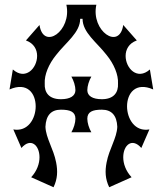

<svg xmlns="http://www.w3.org/2000/svg" viewBox="-20 -765 684 807"><path d="M514 -318C514 -372 549 -422 624 -389L610 -473C557 -426 508 -478 508 -530C508 -556 521 -583 555 -595L498 -660C482 -552 361 -635 385 -745H259C283 -635 162 -552 146 -660L89 -595C123 -583 136 -556 136 -530C136 -478 87 -426 34 -473L20 -389C95 -422 130 -372 130 -318C130 -266 97 -210 36 -221L70 -143C109 -188 146 -155 146 -104C146 -78 136 -47 111 -20L205 22C222 -13 223 -46 216 -82C205 -140 173 -184 171 -232C173 -280 195 -304 236 -304C275 -304 297 -295 297 -266C297 -249 290 -226 280 -209H364C354 -226 347 -249 347 -266C347 -295 369 -304 408 -304C449 -304 471 -280 473 -232C471 -184 439 -140 428 -82C421 -46 422 -13 439 22L533 -20C508 -47 498 -78 498 -104C498 -155 535 -188 574 -143L608 -221C547 -210 514 -266 514 -318ZM408 -348C369 -348 347 -362 347 -386C347 -403 354 -426 364 -443H280C290 -426 297 -403 297 -386C297 -362 275 -348 236 -348C186 -348 166 -376 168 -414C166 -451 185 -496 216 -534C257 -587 317 -628 317 -686H327C327 -628 387 -587 428 -534C459 -496 478 -451 476 -414C478 -376 458 -348 408 -348Z"/></svg>

Font: Malebolge Adversarial
Style: Regular
Weight: 400
Designer: Ariel Martín Pérez
Foundry: Tunera Type Foundry
Version: Version 0.007;hotconv 1.0.109;makeotfexe 2.5.65596